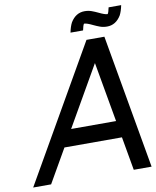

<svg xmlns="http://www.w3.org/2000/svg" viewBox="-96 -914 800 984"><g transform="rotate(-10 304.0 -422.0)"><path d="M239.7 -261.7H473.6L418.5 -573.2ZM489.7 -697.8 612.3 0H519.5L488.8 -174.3H189.5L89.4 0H-3.9L396.5 -697.8ZM512.7 -746.6Q493.2 -746.6 476.3 -752.7Q459.5 -758.8 443.4 -766.6Q412.6 -781.7 399.4 -781.7H398.4Q393.1 -775.4 387.7 -748.5H322.3Q328.6 -779.8 338.9 -799.3Q366.2 -844.2 412.1 -844.2Q431.6 -844.2 448.5 -838.1Q465.3 -832 481.4 -824.2Q512.2 -809.1 525.4 -809.1H526.4Q531.7 -815.4 537.1 -842.3H602.5Q596.2 -811 585.9 -791.5Q558.6 -746.6 512.7 -746.6Z"/></g></svg>

Font: Qaz
Style: Italic
Weight: 400
Italic angle: -11.25°
Designer: GGBotNet
Foundry: f0n7
Version: 0.70